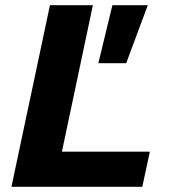

<svg xmlns="http://www.w3.org/2000/svg" viewBox="-20 -718 690 738"><path d="M172 -698H337L218 -135H556L527 0H24ZM412 -698H548L465 -475H358Z"/></svg>

Font: Azeret Mono
Style: Bold Italic
Weight: 700
Italic angle: -12°
Designer: Martin Vácha
Foundry: Displaay
Version: Version 1.000; Glyphs 3.0.3, build 3074